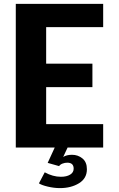

<svg xmlns="http://www.w3.org/2000/svg" viewBox="-20 -757 610 985"><path d="M349.6 37.1Q379.9 37.1 402.8 55.7Q425.8 74.2 425.8 111.3Q425.8 158.2 385.3 183.1Q344.7 208 287.6 208Q257.3 208 225.3 200.4Q193.4 192.9 179.7 183.6L209.5 127Q251 149.9 292.5 149.9Q321.8 149.9 339.8 138.9Q357.9 127.9 357.9 108.4Q357.9 77.6 325.2 77.6Q312.5 77.6 300.5 82.3Q288.6 86.9 283.2 95.2L224.6 78.6L260.7 0H61V-737.3H509.3V-617.7H216.8V-430.2H454.1V-310.1H216.8V-120.1H509.3V0H326.7L304.2 48.3Q321.3 37.1 349.6 37.1Z"/></svg>

Font: Epilogue
Style: Bold
Weight: 700
Designer: Tyler Finck
Foundry: Etcetera Type Co
Version: Version 2.112